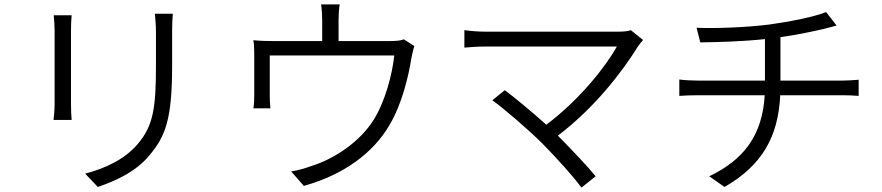

<svg xmlns="http://www.w3.org/2000/svg" viewBox="-20 -818 4040 879"><path d="M226 -748C228 -730 230 -695 230 -677V-344C230 -315 227 -284 225 -269H308C306 -286 305 -318 305 -344V-677C305 -699 306 -730 308 -748ZM689 -755C691 -731 694 -704 694 -671V-519C694 -324 682 -242 610 -158C548 -86 460 -47 370 -23L428 38C501 13 601 -29 665 -108C737 -194 768 -271 768 -516V-671C768 -704 769 -731 771 -755Z M1829 -638C1817 -633 1799 -630 1763 -630H1530V-726C1530 -745 1531 -769 1535 -798H1450C1454 -769 1455 -745 1455 -726V-630H1232C1198 -630 1168 -631 1140 -634C1144 -612 1144 -580 1144 -559V-383C1144 -365 1143 -338 1140 -322H1218C1216 -337 1215 -362 1215 -379V-564H1785C1776 -479 1744 -353 1689 -267C1627 -169 1513 -92 1409 -59C1379 -48 1344 -38 1313 -33L1371 33C1555 -18 1690 -119 1764 -247C1821 -343 1851 -473 1863 -550C1867 -569 1872 -594 1877 -607Z M2868 -680C2855 -675 2834 -673 2809 -673H2205C2170 -673 2133 -676 2106 -680V-600C2125 -602 2166 -605 2205 -605H2804C2754 -514 2633 -361 2481 -247C2412 -309 2327 -379 2291 -405L2234 -359C2286 -322 2403 -221 2463 -161C2527 -96 2606 -9 2642 41L2707 -11C2667 -60 2594 -136 2534 -197C2703 -325 2829 -490 2901 -606C2907 -614 2915 -625 2924 -635Z M3553 -449V-648C3627 -658 3707 -675 3757 -687C3772 -691 3790 -696 3810 -701L3762 -763C3713 -742 3593 -718 3504 -706C3396 -692 3244 -687 3169 -691L3186 -624C3266 -625 3380 -628 3482 -639V-449H3177C3147 -449 3112 -451 3090 -454V-379C3114 -381 3147 -382 3179 -382H3481C3470 -197 3384 -86 3227 -11L3297 38C3469 -61 3543 -192 3552 -382H3836C3860 -382 3890 -381 3911 -379V-453C3890 -451 3856 -449 3834 -449Z"/></svg>

Font: Genne Gothic Normal
Style: Regular
Weight: 350
Designer: Ryoko NISHIZUKA (kana & ideographs); Paul D. Hunt (Latin, Greek & Cyrillic); Wenlong ZHANG (bopomofo); Sandoll Communica
Foundry: Adobe Systems Incorporated
Version: Version 1.004;PS 1.004;hotconv 16.6.51;makeotf.lib2.5.65220